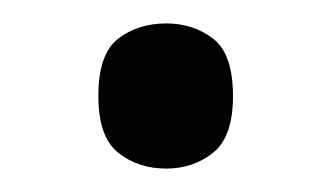

<svg xmlns="http://www.w3.org/2000/svg" viewBox="-20 -138 283 164"><path d="M122 6Q98 6 81 -7.5Q64 -21 64 -56Q64 -92 81 -105Q98 -118 122 -118Q145 -118 162 -105Q179 -92 179 -56Q179 -21 162 -7.5Q145 6 122 6Z"/></svg>

Font: Noto Serif Hentaigana EL
Style: Regular
Weight: 400
Designer: Kazuhiro Yamada
Foundry: nipponia
Version: Version 1.000